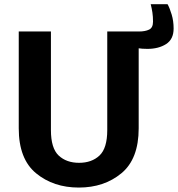

<svg xmlns="http://www.w3.org/2000/svg" viewBox="-20 -857 827 892"><path d="M67.1 -260.7V-710.9H216.6V-252.7Q216.6 -168.2 252.6 -134.4Q288.6 -100.6 347.4 -100.6Q406.2 -100.6 442.3 -134.5Q478.3 -168.5 478.3 -252.7V-710.9H624.3V-260.7Q624.3 -118.2 543.9 -51.9Q463.6 14.4 346.2 14.4Q228.3 14.4 147.7 -51.9Q67.1 -118.2 67.1 -260.7ZM586.4 -710.7H626Q654.1 -710.7 672.5 -719.4Q690.9 -728 690.9 -756.6Q690.9 -779.8 688 -799.1Q685.1 -818.4 680.2 -837.4H758.5Q768.6 -819.3 777.6 -789.3Q786.6 -759.3 786.6 -724.4Q786.6 -674.6 751.6 -652.2Q716.6 -629.9 664.8 -629.9Q640.1 -629.9 620.2 -633.1Q600.3 -636.2 586.4 -640.9Z"/></svg>

Font: RobotoFlex
Style: Regular
Weight: 400
Designer: Berlow after Robertson
Foundry: Google
Version: Version 2.136